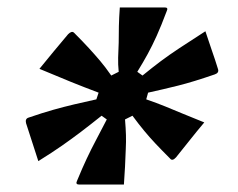

<svg xmlns="http://www.w3.org/2000/svg" viewBox="-20 -559 640 516"><path d="M423 -539Q433 -539 428 -529Q413 -489 401 -462.5Q389 -436 377 -414Q365 -392 349 -366L363 -356Q390 -378 412 -394.5Q434 -411 462 -429.5Q490 -448 532 -475Q540 -450 549 -424.5Q558 -399 566 -373Q569 -363 557 -359Q499 -339 459 -329Q419 -319 378 -310L373 -292Q402 -282 424 -273Q446 -264 470 -254Q494 -244 529 -230Q508 -205 491 -183.5Q474 -162 453 -136Q443 -125 437 -133Q414 -156 398 -173Q382 -190 367.5 -207.5Q353 -225 336 -248L316 -238Q318 -214 318.5 -196Q319 -178 318 -158Q317 -130 316 -111Q315 -92 313 -63H193Q182 -63 187 -73Q201 -107 213 -132.5Q225 -158 238 -182.5Q251 -207 267 -238L253 -248Q223 -224 198 -205Q173 -186 146.5 -167.5Q120 -149 83 -126Q75 -152 66.5 -177Q58 -202 50 -228Q47 -240 57 -243Q95 -256 123.5 -264Q152 -272 179.5 -278.5Q207 -285 239 -292L245 -310Q205 -325 170.5 -339Q136 -353 86 -374Q107 -400 124.5 -421Q142 -442 163 -467Q173 -477 179 -471Q203 -447 219 -429.5Q235 -412 249 -395.5Q263 -379 279 -356L299 -366Q297 -386 297.5 -404Q298 -422 299 -444Q299 -467 299.5 -489Q300 -511 302 -539Z"/></svg>

Font: Recursive Mn Lnr St
Style: Bold Italic
Weight: 700
Italic angle: -15°
Monospace: yes
Version: Version 1.079;hotconv 1.0.112;makeotfexe 2.5.65598; ttfautoh